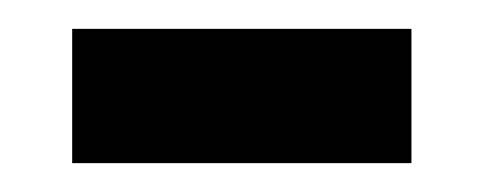

<svg xmlns="http://www.w3.org/2000/svg" viewBox="-20 -335 335 133"><path d="M30 -222H265V-315H30Z"/></svg>

Font: Noto Sans Thai Cond Med
Style: Regular
Weight: 500
Width: 3
Designer: Monotype Design Team
Foundry: Monotype Imaging Inc.
Version: Version 2.002